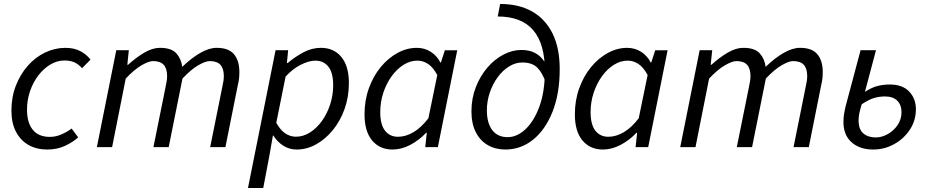

<svg xmlns="http://www.w3.org/2000/svg" viewBox="-20 -738 4659 963"><path d="M216.1 12Q163.3 12 123 -10.9Q82.8 -33.8 60 -77.4Q37.3 -120.9 37.3 -183.4Q37.3 -251.3 59.6 -308.5Q81.9 -365.7 119.6 -408.4Q157.3 -451.1 206.2 -474.6Q255.1 -498 307.8 -498Q352.9 -498 384.2 -480.9Q415.6 -463.9 433.9 -438.7L391.4 -395.9Q374.3 -415.6 353.7 -425.1Q333.2 -434.6 303.4 -434.6Q266.9 -434.6 233.3 -414.8Q199.8 -395.1 173.3 -361Q146.8 -326.9 131.2 -282.3Q115.5 -237.8 115.5 -188.1Q115.5 -122.7 144.4 -87.1Q173.3 -51.4 230.4 -51.4Q260.5 -51.4 289.6 -64.5Q318.8 -77.5 339.1 -93.4L372.1 -49.1Q345.7 -25 306.2 -6.5Q266.8 12 216.1 12Z M465.8 0 563.2 -486.1H626.2L618.6 -413.2H622.6Q661.4 -448.9 703 -473.5Q744.6 -498.1 781.9 -498.1Q839.7 -498.1 864.4 -470.5Q889.1 -443 894.1 -402.7Q940.7 -447.6 984.9 -472.8Q1029.1 -498.1 1066.4 -498.1Q1127.2 -498.1 1153.9 -465.6Q1180.6 -433.1 1180.6 -376.9Q1180.6 -359.7 1179 -344.8Q1177.3 -329.9 1172.6 -310L1110.6 0H1034.1L1094.6 -300.1Q1098.9 -319.8 1100.7 -331.9Q1102.6 -344 1102.6 -356.8Q1102.6 -394.2 1085.6 -412.9Q1068.6 -431.6 1031.5 -431.6Q1010.8 -431.6 974.7 -410.8Q938.6 -390.1 895.2 -344L826.1 0H749.5L810.1 -300.1Q814.3 -319.8 816.2 -331.9Q818.1 -344 818.1 -356.8Q818.1 -394.2 801.1 -412.9Q784.1 -431.6 747.7 -431.6Q726.7 -431.6 690.4 -410.8Q654.1 -390.1 610.6 -344L542.3 0Z M1223.7 205.1 1362.2 -486.1H1425.2L1419.1 -422H1423.1Q1459.9 -453.2 1502.2 -475.7Q1544.4 -498.1 1589.9 -498.1Q1654 -498.1 1691.9 -452.5Q1729.9 -406.9 1729.9 -321.7Q1729.9 -251.9 1708.2 -191.2Q1686.5 -130.5 1649 -84.9Q1611.5 -39.4 1565 -13.7Q1518.4 12 1467.7 12Q1430.2 12 1399.9 -7.9Q1369.7 -27.7 1350.9 -58.4H1348.9L1330.6 45.7L1300.3 205.1ZM1464.5 -52.3Q1501 -52.3 1534.6 -73.5Q1568.2 -94.8 1594.3 -130.9Q1620.4 -166.9 1635.8 -213.6Q1651.1 -260.3 1651.1 -310.5Q1651.1 -372.9 1627.2 -403.4Q1603.3 -433.8 1562.1 -433.8Q1528.6 -433.8 1487.7 -412.8Q1446.8 -391.9 1412.4 -353.8L1365.7 -121.9Q1387 -84.5 1411.6 -68.4Q1436.2 -52.3 1464.5 -52.3Z M1948.3 12Q1884.6 12 1846.4 -33.5Q1808.3 -79.1 1808.3 -164.3Q1808.3 -234.5 1830.1 -295.1Q1851.9 -355.7 1889.1 -401.1Q1926.3 -446.4 1973.4 -472.2Q2020.5 -498 2070.7 -498Q2109.8 -498 2140.7 -478.1Q2171.6 -458.3 2188.7 -424.7H2191.5L2211.3 -486H2273.4L2176.1 0H2112.9L2120.6 -71.9H2117.2Q2082.1 -34.7 2037.9 -11.4Q1993.7 12 1948.3 12ZM1976 -52Q2015 -52 2053.9 -75Q2092.8 -98 2128.6 -144.7L2173.2 -361.6Q2152.6 -400.5 2127.1 -417.2Q2101.6 -433.9 2073.6 -433.9Q2037.2 -433.9 2003.7 -412.7Q1970.1 -391.5 1944 -355.2Q1917.8 -318.8 1902.5 -272.5Q1887.2 -226.3 1887.2 -175.8Q1887.2 -113.3 1911.1 -82.7Q1935.1 -52 1976 -52Z M2515.2 12Q2464.6 12 2426.1 -10.4Q2387.7 -32.7 2366.2 -75.5Q2344.6 -118.2 2344.6 -179.7Q2344.6 -244.5 2366.4 -300.4Q2388.1 -356.4 2424 -398.4Q2460 -440.4 2504.6 -463.9Q2549.2 -487.4 2594.6 -487.4Q2635.6 -487.4 2663.4 -472.5Q2691.2 -457.6 2708.4 -431.9Q2725.5 -406.2 2733.4 -373.3L2716.8 -325.2Q2700.3 -373.3 2674.7 -398.9Q2649 -424.6 2599.3 -424.6Q2565.5 -424.6 2533.6 -404.9Q2501.6 -385.2 2476.5 -351.1Q2451.5 -317 2436.7 -274Q2422 -231.1 2422 -184.2Q2422 -121 2448.9 -85.5Q2475.9 -50.1 2526 -50.1Q2573.3 -50.1 2615.9 -90.1Q2658.5 -130.1 2685.7 -204.5Q2712.8 -278.8 2712.8 -382.4Q2712.8 -519.1 2653.9 -587.2Q2595 -655.3 2476.4 -655.3L2488.5 -718.1Q2582.8 -718.1 2649.4 -680.1Q2716.1 -642 2751.7 -569.3Q2787.3 -496.5 2787.3 -392.1Q2787.3 -267.9 2751.1 -177Q2714.8 -86.2 2653.3 -37.1Q2591.8 12 2515.2 12Z M3003.3 12Q2939.6 12 2901.4 -33.5Q2863.3 -79.1 2863.3 -164.3Q2863.3 -234.5 2885.1 -295.1Q2906.9 -355.7 2944.1 -401.1Q2981.3 -446.4 3028.4 -472.2Q3075.5 -498 3125.7 -498Q3164.8 -498 3195.7 -478.1Q3226.6 -458.3 3243.7 -424.7H3246.5L3266.3 -486H3328.4L3231.1 0H3167.9L3175.6 -71.9H3172.2Q3137.1 -34.7 3092.9 -11.4Q3048.7 12 3003.3 12ZM3031 -52Q3070 -52 3108.9 -75Q3147.8 -98 3183.6 -144.7L3228.2 -361.6Q3207.6 -400.5 3182.1 -417.2Q3156.6 -433.9 3128.6 -433.9Q3092.2 -433.9 3058.7 -412.7Q3025.1 -391.5 2999 -355.2Q2972.8 -318.8 2957.5 -272.5Q2942.2 -226.3 2942.2 -175.8Q2942.2 -113.3 2966.1 -82.7Q2990.1 -52 3031 -52Z M3391.8 0 3489.2 -486.1H3552.2L3544.6 -413.2H3548.6Q3587.4 -448.9 3629 -473.5Q3670.6 -498.1 3707.9 -498.1Q3765.7 -498.1 3790.4 -470.5Q3815.1 -443 3820.1 -402.7Q3866.7 -447.6 3910.9 -472.8Q3955.1 -498.1 3992.4 -498.1Q4053.2 -498.1 4079.9 -465.6Q4106.6 -433.1 4106.6 -376.9Q4106.6 -359.7 4105 -344.8Q4103.3 -329.9 4098.6 -310L4036.6 0H3960.1L4020.6 -300.1Q4024.9 -319.8 4026.7 -331.9Q4028.6 -344 4028.6 -356.8Q4028.6 -394.2 4011.6 -412.9Q3994.6 -431.6 3957.5 -431.6Q3936.8 -431.6 3900.7 -410.8Q3864.6 -390.1 3821.2 -344L3752.1 0H3675.5L3736.1 -300.1Q3740.3 -319.8 3742.2 -331.9Q3744.1 -344 3744.1 -356.8Q3744.1 -394.2 3727.1 -412.9Q3710.1 -431.6 3673.7 -431.6Q3652.7 -431.6 3616.4 -410.8Q3580.1 -390.1 3536.6 -344L3468.3 0Z M4359.5 12Q4291.9 12 4251.2 -24.4Q4210.4 -60.8 4210.4 -125.6Q4210.4 -147.8 4213.7 -167.7Q4216.9 -187.7 4219.9 -199.7L4296.3 -486.1H4373.6L4318.2 -277.4Q4354.4 -300.6 4383.9 -307.4Q4413.4 -314.2 4441.9 -314.2Q4506.7 -314.2 4540.2 -278.8Q4573.8 -243.4 4573.8 -190.3Q4573.8 -133.5 4543.5 -87.6Q4513.2 -41.7 4464.3 -14.8Q4415.5 12 4359.5 12ZM4372.4 -48.6Q4402.8 -48.6 4432.6 -65.4Q4462.5 -82.1 4482 -110.8Q4501.6 -139.4 4501.6 -175.5Q4501.6 -211.7 4480.3 -233Q4459.1 -254.3 4417.9 -254.3Q4393.5 -254.3 4366.7 -247.2Q4339.9 -240.1 4302.1 -215.1Q4294.2 -189.9 4290.2 -170.5Q4286.3 -151.1 4286.3 -135.2Q4286.3 -88.6 4310.4 -68.6Q4334.5 -48.6 4372.4 -48.6Z"/></svg>

Font: Source Sans 3
Style: Italic
Weight: 200
Italic angle: -11°
Designer: Paul D. Hunt
Foundry: Adobe
Version: Version 3.046;hotconv 1.0.118;makeotfexe 2.5.65603